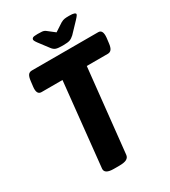

<svg xmlns="http://www.w3.org/2000/svg" viewBox="-207 -963 947 1068"><g transform="rotate(-30 266.5 -429.0)"><path d="M202 2Q143 2 146 -32L202 -569H67Q36 -569 42 -619L46 -652Q49 -678 57 -689Q65 -700 81 -700H507Q537 -700 532 -650L528 -617Q525 -591 516.5 -580Q508 -569 493 -569H358L301 -31Q299 -14 284 -6Q269 2 237 2ZM411 -860Q435 -860 444 -856.5Q453 -853 453 -848Q453 -845 449.5 -839.5Q446 -834 433 -820L373 -757Q359 -744 345.5 -739Q332 -734 300 -734Q270 -734 256.5 -738.5Q243 -743 232 -758L185 -820Q177 -831 174.5 -836.5Q172 -842 172 -845Q172 -851 178 -855.5Q184 -860 210 -860Q223 -860 237 -859Q251 -858 261 -850L306 -815L358 -849Q372 -857 383.5 -858.5Q395 -860 411 -860Z"/></g></svg>

Font: Asap Semi Condensed Semi Condensed Regular
Style: Bold Italic
Weight: 700
Width: 4
Italic angle: -6°
Designer: Pablo Cosgaya
Foundry: Omnibus-Type
Version: Version 3.001; ttfautohint (v1.8.4.7-5d5b)